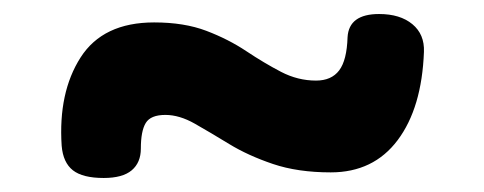

<svg xmlns="http://www.w3.org/2000/svg" viewBox="-20 -448 690 274"><path d="M452 -202Q405 -202 369.5 -214Q334 -226 307 -242.5Q280 -259 258 -271.5Q236 -284 216 -284Q195 -284 188 -272.5Q181 -261 181 -236Q181 -216 168 -205Q155 -194 128 -194Q98 -194 84 -205Q70 -216 68 -240Q63 -316 95 -366Q127 -416 200 -416Q243 -416 274.5 -404Q306 -392 331.5 -375Q357 -358 381 -345.5Q405 -333 431 -333Q453 -333 464 -347.5Q475 -362 476 -395Q478 -428 521 -428Q551 -428 568.5 -413.5Q586 -399 585 -374Q582 -294 547.5 -248Q513 -202 452 -202Z"/></svg>

Font: Playpen Sans Arabic
Style: Bold
Weight: 700
Version: Version 2.000